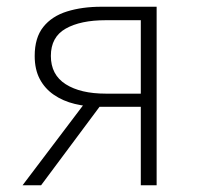

<svg xmlns="http://www.w3.org/2000/svg" viewBox="-20 -550 587 570"><path d="M398 0V-233H276Q237 -233 202 -241.5Q167 -250 140 -268.5Q113 -287 98 -315.5Q83 -344 83 -384Q83 -438 108.5 -470Q134 -502 179 -516Q224 -530 281 -530H445V0ZM294 -272H398V-490H294Q219 -490 175 -465Q131 -440 131 -384Q131 -328 175 -300Q219 -272 294 -272ZM47 0 240 -255 280 -239 102 0Z"/></svg>

Font: Noto Sans KR ExtraLight
Style: Regular
Weight: 250
Designer: Ryoko NISHIZUKA  (kana, bopomofo & ideographs); Paul D. Hunt (Latin, Greek & Cyrillic); Sandoll Communications , Soo-you
Foundry: Adobe
Version: Version 2.004-H2;hotconv 1.0.118;makeotfexe 2.5.65603